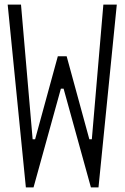

<svg xmlns="http://www.w3.org/2000/svg" viewBox="-20 -810 540 830"><path d="M373 0 254.9 -426.8H243.2L125 0H91.8L13.2 -790H70.8L121.1 -208H131.8L230 -566.9H268.1L366.2 -208H377L426.8 -790H484.9L405.8 0Z"/></svg>

Font: Steps Mono
Style: Regular
Weight: 400
Width: 3
Version: Version 1.000;PS 001.000;hotconv 1.0.70;makeotf.lib2.5.58329